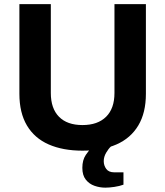

<svg xmlns="http://www.w3.org/2000/svg" viewBox="-20 -706 788 915"><path d="M373.2 12Q279.3 12 211.8 -17.8Q144.3 -47.5 108.3 -108.1Q72.4 -168.7 72.4 -259V-686.4H222.2V-262.8Q222.2 -189 261.2 -149.5Q300.2 -110 373 -110Q445.7 -110 485.6 -149.5Q525.5 -189 525.5 -262.8V-686.4H675.3V-259Q675.3 -168.7 639.1 -108.1Q602.9 -47.5 535.4 -17.8Q467.9 12 373.2 12ZM482 188.3Q455.5 188.3 430.4 179.5Q405.3 170.8 388.9 150.1Q372.4 129.4 372.4 93.9Q372.4 56.9 388.9 32.2Q405.4 7.4 424.8 -12H508.9V-8Q497.1 2.4 485.8 21.9Q474.4 41.4 474.4 62Q474.4 82.7 486.3 99Q498.1 115.3 524.9 115.3H568.4V174.1Q549.4 181.1 525 184.7Q500.7 188.3 482 188.3Z"/></svg>

Font: Archivo SemiBold
Style: Regular
Weight: 600
Designer: Hector Gatti
Foundry: Omnibus-Type
Version: Version 2.001